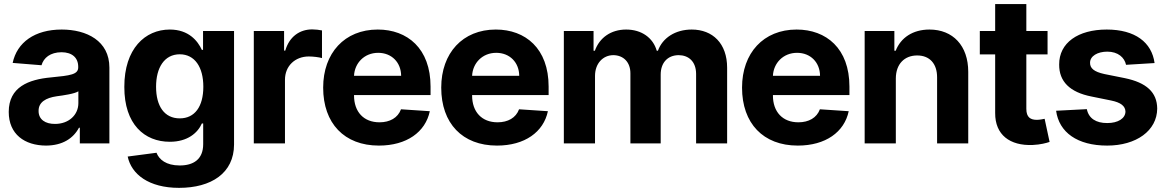

<svg xmlns="http://www.w3.org/2000/svg" viewBox="-20 -696 5660 932"><path d="M203.5 10.7C284.1 10.3 336.3 -24.9 363.3 -76H367.5V0H511V-367.9C511 -497.9 400.6 -552.6 279.5 -552.6C148.4 -552.6 62.5 -490.1 41.5 -390.6L181.5 -379.3C191.8 -415.5 224.1 -442.1 278.8 -442.5C329.9 -442.1 359.7 -416.2 359.7 -371.4V-369.3C359.7 -334.2 322.1 -329.5 227.6 -320.3C119.3 -310.4 22.4 -274.1 22.4 -152.7C22.4 -44.4 99.4 10.3 203.5 10.7ZM167.3 -157.7C166.9 -199.9 202.1 -220.9 255.3 -228.7C288.4 -233 342.3 -240.8 360.4 -252.8V-195.3C360.4 -137.8 313.2 -94.1 246.8 -94.5C200.3 -94.1 166.9 -115.8 167.3 -157.7Z M849.1 215.9C1005 215.9 1115.8 144.9 1116.1 5.7V-545.5H965.6V-453.8H959.9C939.6 -498.2 895.2 -552.6 804.3 -552.6C684.3 -552.6 583.1 -459.5 583.5 -274.1C583.1 -92.3 681.5 -7.8 804.3 -7.8C891.3 -7.8 940 -51.5 959.9 -96.6H966.3V3.6C966.3 78.1 918.3 107.2 852.6 107.2C785.9 107.2 752.1 78.1 739.7 45.5L599.8 63.9C617.9 149.9 702.1 215.9 849.1 215.9ZM737.6 -274.9C737.6 -367.2 777.3 -432.2 852.6 -432.5C925.8 -432.2 967 -370 967 -274.9C967 -178.3 925.1 -121.4 852.6 -121.4C778.1 -121.4 737.6 -180.4 737.6 -274.9Z M1212 0H1363.3V-308.9C1363.3 -375.7 1412.3 -421.9 1479 -421.9C1500 -421.9 1528.8 -418.3 1543 -414.1V-548.3C1529.5 -551.1 1510.7 -553.3 1495.4 -553.3C1434.3 -553.3 1384.2 -517.8 1364.7 -450.3H1359V-545.5H1212Z M1819.2 10.7C1954.2 10.7 2045.1 -55 2066.4 -156.2L1926.5 -165.5C1911.2 -123.9 1872.2 -102.3 1822.1 -102.3C1746.1 -102.3 1698.2 -152.3 1698.5 -233.7V-234.4H2070V-275.6C2070 -460.9 1957.4 -552.6 1813.6 -552.6C1652.7 -552.6 1548.7 -438.6 1548.7 -270.6C1548.7 -97.3 1651.3 10.7 1819.2 10.7ZM1698.5 -328.1C1701.3 -389.9 1748.6 -439.6 1815.7 -439.6C1881.4 -439.6 1926.8 -392.8 1927.2 -328.1Z M2392.4 10.7C2527.3 10.7 2618.3 -55 2639.6 -156.2L2499.6 -165.5C2484.4 -123.9 2445.3 -102.3 2395.2 -102.3C2319.2 -102.3 2271.3 -152.3 2271.7 -233.7V-234.4H2643.1V-275.6C2643.1 -460.9 2530.5 -552.6 2386.7 -552.6C2225.9 -552.6 2121.8 -438.6 2121.8 -270.6C2121.8 -97.3 2224.4 10.7 2392.4 10.7ZM2271.7 -328.1C2274.5 -389.9 2321.7 -439.6 2388.8 -439.6C2454.5 -439.6 2500 -392.8 2500.4 -328.1Z M2717 0H2868.3V-327.4C2868.3 -387.8 2906.6 -427.9 2957 -428.3C3006.7 -427.9 3040.1 -393.8 3040.1 -340.2V0H3187.1V-333.1C3186.8 -389.6 3219.1 -427.9 3274.5 -428.3C3322.4 -427.9 3358.7 -397.7 3359 -337.4V0H3509.6V-367.2C3509.6 -485.1 3439.3 -552.6 3337.7 -552.6C3257.8 -552.6 3195.7 -511.7 3173.7 -449.6H3168C3150.2 -512.4 3094.5 -552.6 3019.5 -552.6C2946 -552.6 2890.3 -513.5 2867.5 -449.6H2861.2V-545.5H2717Z M3852.6 10.7C3987.6 10.7 4078.5 -55 4099.8 -156.2L3959.9 -165.5C3944.6 -123.9 3905.5 -102.3 3855.5 -102.3C3779.5 -102.3 3731.5 -152.3 3731.9 -233.7V-234.4H4103.3V-275.6C4103.3 -460.9 3990.8 -552.6 3846.9 -552.6C3686.1 -552.6 3582 -438.6 3582 -270.6C3582 -97.3 3684.7 10.7 3852.6 10.7ZM3731.9 -328.1C3734.7 -389.9 3782 -439.6 3849.1 -439.6C3914.8 -439.6 3960.2 -392.8 3960.6 -328.1Z M4328.5 -315.3C4328.8 -385.7 4370.7 -426.8 4432.2 -426.8C4492.5 -426.8 4529.1 -387.1 4528.8 -320.3V0H4680V-347.3C4680 -474.4 4605.5 -552.6 4491.8 -552.6C4410.9 -552.6 4352.3 -512.8 4327.8 -449.6H4321.4V-545.5H4177.2V0H4328.5Z M5065 -545.5H4962V-676.1H4810.7V-545.5H4736.2V-431.8H4810.7V-147.7C4810 -40.8 4882.8 12.1 4992.5 7.8C5031.6 6 5059.3 -1.8 5074.9 -7.1L5050.8 -119.3C5043.3 -117.9 5027.3 -114.3 5013.1 -114.3C4983 -114.3 4962 -125.7 4962 -167.6V-431.8H5065Z M5446 -381.4 5584.5 -389.9C5571 -490.4 5490.1 -552.6 5352.3 -552.6C5212.7 -552.6 5120.7 -487.9 5121.4 -382.8C5120.7 -301.1 5172.2 -248.2 5279.1 -227.3L5373.6 -208.1C5420.8 -198.5 5442.5 -181.1 5443.2 -154.1C5442.5 -121.4 5407.3 -98.4 5354.4 -98.7C5300.4 -98.4 5264.6 -121.4 5255.7 -166.2L5106.5 -158.4C5120.7 -53.6 5209.5 10.7 5354.4 10.7C5495.4 10.7 5596.6 -61.4 5597.3 -169C5596.6 -247.9 5545.1 -295.1 5439.6 -316.8L5340.9 -336.6C5289.8 -347.7 5271 -365.1 5271.3 -391.3C5271 -424 5307.9 -445.3 5355.1 -445.3C5407.3 -445.3 5438.6 -416.5 5446 -381.4Z"/></svg>

Font: RED Number
Style: Bold
Weight: 700
Designer: RED UED
Foundry: rsms
Version: Version 1.003;FEAKit 1.0